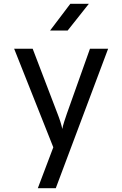

<svg xmlns="http://www.w3.org/2000/svg" viewBox="-20 -805 640 1005"><path d="M178 180 259 -34 54 -550H151L281 -210Q289 -190 296 -168Q303 -146 306 -130Q309 -146 316 -168Q323 -190 330 -210L451 -550H546L272 180ZM242 -645 348 -785H445L334 -645Z"/></svg>

Font: JetBrainsMono Nerd Font Mono
Style: Regular
Weight: 400
Monospace: yes
Designer: Philipp Nurullin, Konstantin Bulenkov
Foundry: JetBrains
Version: Version 2.304; ttfautohint (v1.8.4.7-5d5b);Nerd Fonts 2.3.0